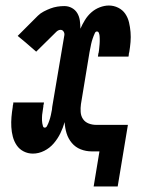

<svg xmlns="http://www.w3.org/2000/svg" viewBox="-20 -548 540 695"><path d="M319 127 340 0H312Q291 0 272 -7.5Q253 -15 240 -30.5Q227 -46 221 -65.5Q215 -85 214 -106Q208 -85 198.5 -65.5Q189 -46 174.5 -29Q160 -12 140 -2Q120 8 99 8Q81 8 65.5 0Q50 -8 40.5 -22Q31 -36 26.5 -53Q22 -70 21 -88Q20 -106 21.5 -124Q23 -142 26 -160Q26 -163 26.5 -166Q27 -169 28 -172Q28 -173 28 -174.5Q28 -176 28 -177H139Q139 -176 139 -174.5Q139 -173 138 -172Q138 -171 138 -169.5Q138 -168 137 -167V-165Q137 -165 137 -164.5Q137 -164 137 -163Q136 -158 135.5 -153Q135 -148 134 -142.5Q133 -137 132.5 -132Q132 -127 132 -122Q132 -117 132 -112Q132 -107 133 -102Q134 -97 135.5 -91.5Q137 -86 142 -86Q147 -86 150 -91.5Q153 -97 155 -102Q157 -107 158.5 -111.5Q160 -116 161.5 -121Q163 -126 164 -131Q165 -136 166 -141Q167 -146 168 -151Q169 -156 169 -161L213 -421Q214 -428 210 -434Q206 -440 199 -440Q195 -440 191 -438Q187 -436 184 -433L111 -361L73 -394L44 -418L117 -491Q126 -500 138.5 -506.5Q151 -513 163 -517.5Q175 -522 187.5 -524Q200 -526 213 -526Q228 -526 240.5 -519Q253 -512 260 -500Q267 -488 269 -473.5Q271 -459 271 -444Q278 -460 287.5 -475.5Q297 -491 310.5 -503Q324 -515 341 -521.5Q358 -528 374 -528Q392 -528 408 -520Q424 -512 433.5 -498Q443 -484 447 -467Q451 -450 452.5 -432Q454 -414 452.5 -396Q451 -378 448 -360Q447 -357 446.5 -354Q446 -351 446 -348Q446 -347 445.5 -345.5Q445 -344 445 -343H334Q335 -344 335 -345.5Q335 -347 335 -348Q335 -349 335.5 -350.5Q336 -352 336 -353V-355Q336 -355 336.5 -355.5Q337 -356 337 -357Q338 -362 338.5 -367Q339 -372 339.5 -377.5Q340 -383 340.5 -388Q341 -393 341 -398Q341 -403 341 -408Q341 -413 340.5 -418Q340 -423 338 -428.5Q336 -434 331 -434Q326 -434 323.5 -428.5Q321 -423 319 -418Q317 -413 315.5 -408.5Q314 -404 312.5 -399Q311 -394 310 -389Q309 -384 308 -379Q307 -374 306 -369Q305 -364 304 -359L273 -171Q271 -157 272 -142.5Q273 -128 280.5 -117Q288 -106 301 -101Q314 -96 328 -96H443L406 127Z"/></svg>

Font: Iosevka Gothic
Style: Bold Italic
Weight: 700
Italic angle: -9°
Monospace: yes
Designer: Belleve Invis
Foundry: Belleve Invis
Version: Version 15.5.1; ttfautohint (v1.8.4)